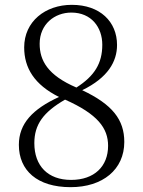

<svg xmlns="http://www.w3.org/2000/svg" viewBox="-20 -760 591 794"><path d="M272 14C405 14 494 -59 494 -173C494 -265 445 -328 320 -387C427 -439 464 -506 464 -574C464 -670 394 -740 277 -740C167 -740 80 -671 80 -564C80 -479 122 -410 224 -359C115 -309 58 -249 58 -161C58 -55 134 14 272 14ZM296 -398C177 -449 144 -510 144 -579C144 -660 206 -708 275 -708C358 -708 403 -647 403 -575C403 -498 371 -446 296 -398ZM249 -348C384 -288 427 -230 427 -157C427 -72 370 -16 274 -16C178 -16 122 -74 122 -168C122 -245 159 -296 249 -348Z"/></svg>

Font: Noto Serif CJK SC Light
Style: Regular
Weight: 300
Designer: Ryoko NISHIZUKA 西塚涼子 (kana & ideographs); Frank Grießhammer (Latin, Greek & Cyrillic); Wenlong ZHANG 张文龙 (bopomofo); San
Foundry: Adobe
Version: Version 2.001;hotconv 1.1.0;makeotfexe 2.6.0